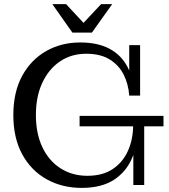

<svg xmlns="http://www.w3.org/2000/svg" viewBox="-20 -902 826 936"><path d="M378 14Q283 14 207.5 -28Q132 -70 88.5 -149.5Q45 -229 45 -341Q45 -453 88 -532Q131 -611 205 -653Q279 -695 371 -695Q457 -695 514.5 -664Q572 -633 602 -575Q632 -517 633 -436H610Q606 -492 583 -538Q560 -584 515 -612Q470 -640 400 -640Q328 -640 273 -603Q218 -566 186.5 -499Q155 -432 155 -341Q155 -251 186.5 -184.5Q218 -118 275 -81.5Q332 -45 406 -45Q480 -45 529 -77.5Q578 -110 603 -165Q628 -220 629 -286H653Q653 -201 624.5 -133Q596 -65 535.5 -25.5Q475 14 378 14ZM630 0V-200L653 -286H683V0ZM368 -286V-337H777V-286ZM633 -436 610 -497V-682H663V-436ZM333 -743 235 -882H302L408 -768H366L473 -882H527L428 -743Z"/></svg>

Font: Montagu Slab
Style: Bold
Weight: 700
Designer: Florian Karsten
Foundry: Florian Karsten
Version: Version 1.000